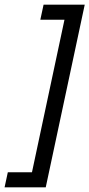

<svg xmlns="http://www.w3.org/2000/svg" viewBox="-44 -747 385 827"><path d="M-24.3 60 -10.3 -5H93.7L233.7 -662H129.7L143.7 -727H321L153 60Z"/></svg>

Font: Epunda Slab Light
Style: Italic
Weight: 300
Italic angle: -12°
Designer: Simon Atzbach
Foundry: typofactur
Version: Version 1.102